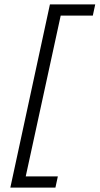

<svg xmlns="http://www.w3.org/2000/svg" viewBox="-20 -731 453 873"><path d="M402 -660H256L97 71H243L232 122H27L207 -711H413Z"/></svg>

Font: EauTest
Style: Italic
Weight: 400
Italic angle: -12°
Designer: Christian Thalmann (Catharsis Fonts)
Version: Version 0.001;PS 000.001;hotconv 1.0.88;makeotf.lib2.5.64775